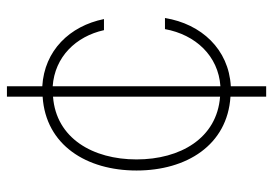

<svg xmlns="http://www.w3.org/2000/svg" viewBox="-137 -537 788 554"><g transform="rotate(-90 257.0 -260.0)"><path d="M255 114H285V12C392 6 465 -73 482 -178H450C434 -90 373 -24 285 -18V-502C370 -496 429 -435 447 -354H479C459 -453 388 -526 285 -532V-634H255V-531C115 -522 42 -404 42 -260C42 -116 115 2 255 11ZM74 -260C74 -386 135 -492 255 -501V-19C135 -28 74 -134 74 -260Z"/></g></svg>

Font: Aspekta 100
Style: Regular
Weight: 100
Designer: Ivo Dolenc
Version: Version 2.000